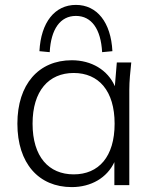

<svg xmlns="http://www.w3.org/2000/svg" viewBox="-20 -756 631 784"><path d="M273 8C352 8 417 -30 447 -94V0H508V-389C508 -425 512 -463 516 -501H457L449 -404C420 -470 354 -510 273 -510C138 -510 51 -412 51 -251C51 -89 138 8 273 8ZM281 -44C179 -44 113 -116 113 -251C113 -385 179 -458 281 -458C383 -458 448 -385 448 -251C448 -116 383 -44 281 -44ZM141 -547 183 -543C188 -637 226 -691 290 -691C354 -691 392 -637 397 -543L439 -547C433 -665 376 -736 290 -736C204 -736 147 -665 141 -547Z"/></svg>

Font: Poppy and Pepper Light
Style: Regular
Weight: 300
Designer: Thy Ha
Foundry: Thy Ha
Version: Version 0.001;Glyphs 3.2 (3227)